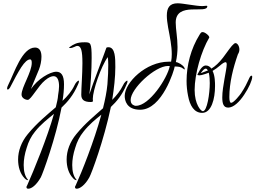

<svg xmlns="http://www.w3.org/2000/svg" viewBox="-20 -679 1553 1167"><path d="M152 468C171 468 200 448 228 399C240 377 320 157 354 -25C391 -60 425 -99 453 -163C458 -173 460 -180 460 -185C460 -188 459 -189 458 -189C453 -189 440 -177 433 -161C416 -125 391 -95 360 -66C366 -102 369 -136 369 -167C369 -220 353 -243 322 -243C284 -243 206 -197 169 -138C169 -145 186 -180 217 -257C226 -280 232 -309 232 -334C232 -365 222 -390 193 -390C114 -390 67 -236 30 -163C25 -154 23 -146 23 -141C23 -137 24 -135 27 -135C32 -135 36 -139 41 -147C66 -196 88 -237 109 -270C130 -302 148 -318 163 -318C170 -318 173 -311 173 -297C173 -240 111 -149 111 -104C111 -84 133 -72 149 -72C168 -72 212 -157 254 -191C277 -210 293 -216 306 -216C330 -216 339 -188 339 -155C339 -138 336 -119 333 -100C332 -80 326 -55 319 -27C267 18 206 67 149 136C110 183 90 238 90 290C90 335 102 376 129 404C136 412 144 416 149 416C150 416 150 416 151 416C151 415 151 415 151 415C151 415 151 415 151 415C151 415 151 415 151 415C151 415 151 415 151 415C151 415 151 415 151 415C151 414 150 413 148 411C132 392 124 363 124 324C124 292 130 257 142 220C153 182 170 149 192 122C229 75 271 44 308 13C268 156 184 361 145 448C142 451 141 455 141 459C141 465 145 468 152 468Z M447 468C464 468 496 448 523 399C536 376 611 176 654 -29C689 -62 723 -102 748 -163C753 -173 755 -180 755 -185C755 -188 754 -189 753 -189C748 -189 735 -177 728 -161C712 -128 689 -99 662 -72C673 -141 681 -210 681 -271C681 -325 681 -392 639 -392C633 -392 629 -391 627 -389V-390C627 -389 626 -389 626 -388V-387C617 -359 542 -166 523 -105C531 -152 537 -257 537 -326C537 -420 531 -422 494 -422C470 -422 451 -419 438 -413C410 -401 402 -390 400 -390C399 -390 399 -390 399 -390C399 -390 399 -390 399 -390C400 -388 403 -387 406 -387C425 -387 439 -400 450 -400C473 -400 481 -371 481 -295C481 -230 474 -144 474 -103C474 -74 490 -59 531 -59C540 -59 545 -61 545 -65C545 -69 544 -73 544 -78C544 -128 593 -274 635 -332C637 -319 638 -304 638 -286C638 -254 637 -215 633 -167C629 -123 619 -73 606 -21C557 23 499 69 444 136C405 183 385 238 385 290C385 335 397 376 424 404C431 412 439 416 444 416C445 416 445 416 446 416C446 415 446 415 446 415C446 415 446 415 446 415C446 415 446 415 446 415C446 415 446 415 446 415C446 415 446 415 446 415C446 414 445 413 443 411C427 392 419 363 419 324C419 292 425 257 437 220C448 182 465 149 487 122C522 77 560 47 596 18C551 182 477 367 440 448C437 451 436 455 436 459C436 465 440 468 447 468Z M832 -12C966 -12 1039 -253 1042 -275C1065 -274 1078 -274 1095 -261C1098 -258 1100 -257 1101 -257C1102 -257 1103 -258 1103 -259C1103 -272 1083 -290 1060 -299L1049 -302C1056 -333 1059 -364 1059 -393C1059 -450 1048 -501 1048 -542C1048 -672 1240 -591 1240 -641C1240 -643 1238 -644 1234 -644C1229 -644 1221 -642 1209 -642C1171 -642 1092 -659 1060 -659C1011 -659 994 -632 994 -584C994 -564 997 -539 1002 -511C1013 -454 1024 -399 1024 -350C1024 -334 1023 -319 1020 -304H1005C867 -304 738 -177 738 -96C738 -70 748 -12 832 -12ZM807 -36C803 -36 800 -36 798 -37C782 -42 774 -54 774 -71C774 -140 922 -278 1001 -278C1006 -278 1009 -278 1012 -277C996 -201 887 -36 807 -36Z M1209 7C1265 7 1287 -78 1287 -156C1287 -175 1287 -219 1272 -248C1287 -257 1303 -268 1319 -282C1331 -293 1344 -301 1351 -301C1356 -301 1358 -296 1358 -287C1358 -255 1331 -153 1331 -87C1331 -48 1339 -25 1367 -25C1399 -25 1435 -59 1464 -103C1493 -146 1513 -191 1513 -212C1513 -217 1512 -219 1509 -219C1494 -219 1494 -185 1445 -112C1439 -103 1401 -54 1385 -54C1377 -54 1374 -69 1374 -89C1374 -176 1397 -266 1426 -349C1432 -358 1435 -368 1435 -378C1435 -399 1423 -417 1411 -417C1406 -417 1399 -411 1389 -400C1369 -376 1347 -343 1335 -328C1312 -298 1288 -276 1265 -262C1257 -273 1246 -281 1231 -281C1216 -281 1200 -267 1181 -228V-227C1180 -227 1180 -227 1180 -227V-226C1180 -223 1184 -221 1192 -221C1196 -221 1201 -222 1206 -223C1222 -227 1236 -232 1249 -237C1254 -217 1255 -189 1255 -174C1255 -110 1239 -3 1213 -3C1201 -3 1163 -45 1163 -132C1163 -230 1203 -368 1252 -451V-452C1252 -457 1247 -464 1237 -472C1227 -480 1218 -484 1211 -484C1203 -484 1200 -479 1193 -468C1140 -383 1114 -282 1114 -187C1114 -157 1117 -127 1123 -97C1134 -37 1160 7 1209 7ZM1200 -234C1213 -253 1223 -262 1231 -262C1235 -262 1239 -258 1244 -251Z"/></svg>

Font: Comforter
Style: Regular
Weight: 400
Designer: Robert E. Leuschke
Foundry: Robert E. Leuschke
Version: Version 1.013; ttfautohint (v1.8.3)